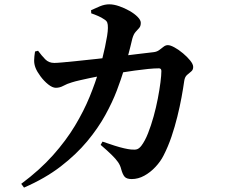

<svg xmlns="http://www.w3.org/2000/svg" viewBox="-20 -814 1040 889"><path d="M589.9 15.1Q566.6 15.1 557.2 4.5Q547.8 -6.1 541.1 -30.8Q536.9 -48.4 526.6 -63.2Q516.4 -78 497.2 -96.8Q478.1 -115.7 446 -143.2L454.6 -158.3Q484.3 -147.9 509.8 -139.8Q535.3 -131.7 554.8 -127.3Q574.2 -122.9 586.1 -121.8Q605.4 -119.7 615.2 -123.2Q624.9 -126.8 634.5 -139.1Q651.6 -161.6 665.6 -197.4Q679.7 -233.2 691.3 -274.8Q702.8 -316.4 710.7 -357.4Q718.6 -398.4 722.9 -432.2Q727.2 -466.1 727.2 -485.1Q727.2 -497.6 715.9 -497.6Q694.6 -497.6 665.5 -494.7Q636.5 -491.9 604.9 -487.4Q573.3 -482.9 542.4 -478.1Q511.6 -473.4 485.5 -468.9Q468.5 -466.4 445.3 -462.4Q422.1 -458.3 397.5 -452.9Q372.8 -447.5 350.4 -442.5Q328 -437.5 312.7 -432.6Q290.4 -426.1 273.7 -416.8Q256.9 -407.5 238.6 -407.5Q222.9 -407.5 203.3 -423.1Q183.7 -438.8 167.6 -460.5Q151.5 -482.2 144.8 -499.2Q137.6 -517.3 138.1 -535.5Q138.6 -553.7 142.2 -575.5L156.2 -579Q172.9 -556.4 189.4 -539.5Q205.9 -522.6 231.5 -522.6Q243.1 -522.6 272.3 -525.3Q301.5 -528.1 342.7 -532.2Q383.9 -536.2 431.3 -541.6Q478.7 -547 526.5 -552.6Q574.3 -558.3 617.8 -563.8Q661.3 -569.3 693 -572.7Q707 -574.7 717.3 -582.3Q727.6 -589.8 737.1 -597.4Q746.6 -605 757.2 -605Q769.1 -605 788.5 -594.2Q807.9 -583.5 827.5 -567Q847.1 -550.6 860.8 -533.6Q874.5 -516.5 874.5 -504Q874.5 -490.6 865.5 -483.3Q856.5 -476 846.1 -467Q835.7 -458 833 -439.2Q828.4 -406.2 820.6 -363.7Q812.8 -321.2 801.2 -274.3Q789.7 -227.4 774 -181.1Q758.3 -134.9 737.5 -94.4Q723.6 -66.5 699.9 -41.2Q676.3 -15.9 648 -0.4Q619.7 15.1 589.9 15.1ZM78.3 37.2Q164.6 -27.1 225.3 -95.2Q286 -163.4 327.1 -231.8Q368.2 -300.2 395.1 -366.1Q422 -431.9 439.4 -491.6Q446.6 -513.8 453.4 -541.3Q460.2 -568.8 466.2 -596.2Q472.1 -623.7 475.9 -647.3Q479.6 -670.9 479.6 -684.6Q479.9 -700.8 476.7 -709.2Q473.6 -717.6 463.5 -723.8Q450.5 -732.9 434.4 -739.9Q418.3 -746.9 402.4 -752.3L401.7 -766.8Q419.6 -775.4 442.5 -784.8Q465.5 -794.2 486.2 -794Q507 -794 532.2 -785.2Q557.4 -776.4 580.2 -763.4Q602.9 -750.4 617.4 -735.6Q631.9 -720.8 631.9 -708.4Q631.9 -692.8 624.3 -684.4Q616.8 -676 607.7 -666Q598.7 -656.1 592.7 -635.1Q589 -619.3 583.3 -596.4Q577.5 -573.5 570.1 -545.6Q562.6 -517.8 552.5 -486.2Q540.9 -447.8 520.8 -394.5Q500.6 -341.3 467.4 -280.9Q434.2 -220.5 383.6 -159.6Q332.9 -98.7 261.2 -43.4Q189.4 11.9 91.2 54.6Z"/></svg>

Font: Noto Serif KR ExtraLight
Style: Regular
Weight: 200
Designer: Ryoko NISHIZUKA 西塚涼子 (kana & ideographs); Frank Grießhammer (Latin, Greek & Cyrillic); Wenlong ZHANG 张文龙 (bopomofo); San
Foundry: Adobe
Version: Version 2.002-H1;hotconv 1.1.0;makeotfexe 2.6.0